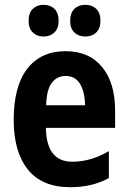

<svg xmlns="http://www.w3.org/2000/svg" viewBox="-20 -769 533 799"><path d="M253 -556Q351 -556 405 -490Q459 -424 459 -309V-237H171Q173 -96 281 -96Q358 -96 433 -140V-28Q365 10 272 10Q155 10 96 -63.5Q37 -137 37 -270Q37 -410 93.5 -483Q150 -556 253 -556ZM253 -453Q218 -453 196 -425Q174 -397 172 -331H334Q333 -387 313 -420Q293 -453 253 -453ZM99 -682Q99 -715 116.5 -732Q134 -749 161 -749Q189 -749 206.5 -732Q224 -715 224 -682Q224 -651 206.5 -634Q189 -617 161 -617Q134 -617 116.5 -634Q99 -651 99 -682ZM272 -682Q272 -715 289.5 -732Q307 -749 335 -749Q363 -749 380.5 -732Q398 -715 398 -682Q398 -651 380.5 -634Q363 -617 335 -617Q307 -617 289.5 -634Q272 -651 272 -682Z"/></svg>

Font: Noto Sans Gurmukhi UI Condensed
Style: Bold
Weight: 700
Width: 3
Designer: Jelle Bosma - Monotype Design Team
Foundry: Monotype Imaging Inc.
Version: Version 2.004; ttfautohint (v1.8.4.7-5d5b)